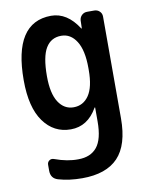

<svg xmlns="http://www.w3.org/2000/svg" viewBox="-85 -591 671 883"><g transform="rotate(-10 250.0 -149.5)"><path d="M245.1 -431.6Q197.3 -431.6 172.9 -391.1Q148.4 -350.6 148.4 -259.8Q148.4 -178.7 174.8 -138.2Q201.2 -97.7 245.1 -97.7Q290 -97.7 316.4 -136.2Q342.8 -174.8 342.8 -254.9V-264.6Q342.8 -346.7 315.9 -389.2Q289.1 -431.6 245.1 -431.6ZM40 -259.8Q40 -529.3 214.8 -530.3Q290 -530.3 341.8 -449.2Q341.8 -448.2 343.8 -448.2Q344.7 -448.2 344.7 -449.2L345.7 -485.4Q346.7 -500 356.9 -509.8Q367.2 -519.5 381.8 -519.5H415Q429.7 -519.5 439.9 -509.8Q450.2 -500 450.2 -485.4V-9.8Q450.2 114.3 395 172.4Q339.8 230.5 227.5 230.5Q166 230.5 116.2 215.8Q83 206.1 83 169.9V142.6Q83 129.9 92.8 123Q102.5 116.2 115.2 121.1Q173.8 142.6 224.6 141.6Q282.2 141.6 312 105Q341.8 68.4 341.8 -14.6V-79.1Q341.8 -80.1 340.8 -80.1Q338.9 -80.1 338.9 -79.1Q293.9 0 214.8 0Q135.7 0 87.9 -66.4Q40 -132.8 40 -259.8Z"/></g></svg>

Font: Rounded-L Mgen+ 1m medium
Style: Regular
Weight: 500
Designer: [Source Han Sans]
Ryoko NISHIZUKA  (kana & ideographs); Paul D. Hunt (Latin, Greek & Cyrillic); Wenlong ZHANG  (bopomofo
Version: Version 1.059.20150602